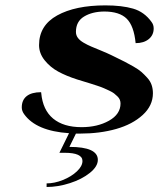

<svg xmlns="http://www.w3.org/2000/svg" viewBox="-20 -499 606 732"><path d="M157.7 213.9V200.2Q187.5 200.2 219.7 187.3Q252 174.3 273.2 154.3Q294.4 134.3 294.4 114.7Q294.4 83.5 226.1 83.5H206.5L243.2 8.8Q117.7 0.5 71.8 -64Q63 -76.2 63 -89.4Q63 -117.7 81.8 -132.6Q100.6 -147.5 136.7 -147.5L137.2 -144Q143.1 -79.6 182.6 -46.9Q222.2 -14.2 291 -14.2Q351.6 -14.2 395.5 -38.8Q439.5 -63.5 439.5 -104.5Q439.5 -111.8 436.8 -118.7Q434.1 -125.5 427.5 -131.8Q420.9 -138.2 414.6 -143.1Q408.2 -147.9 396.2 -153.6Q384.3 -159.2 376 -162.8Q367.7 -166.5 351.6 -171.9Q335.4 -177.2 326.9 -179.9Q318.4 -182.6 299.8 -188.2Q281.2 -193.8 273.4 -196.3Q232.4 -209.5 201.9 -226.1Q171.4 -242.7 150.1 -269.3Q128.9 -295.9 128.9 -327.1Q128.9 -401.9 198 -440.2Q267.1 -478.5 381.8 -478.5Q444.8 -478.5 487.5 -466.1Q530.3 -453.6 557.6 -415.5Q565.9 -404.8 565.9 -390.6Q565.9 -365.2 547.1 -349.9Q528.3 -334.5 497.1 -334.5Q490.7 -400.4 463.1 -427.7Q435.5 -455.1 377 -455.1Q331.1 -454.6 300.3 -435.8Q269.5 -417 269.5 -377.4Q269.5 -364.7 276.9 -354.7Q284.2 -344.7 298.8 -336.2Q313.5 -327.6 328.1 -321.5Q342.8 -315.4 365.7 -305.9Q388.7 -296.4 403.8 -289.1Q409.2 -286.6 419.9 -281.2Q443.8 -269.5 456.3 -263.2Q468.8 -256.8 488.8 -245.4Q508.8 -233.9 519.3 -224.6Q529.8 -215.3 541.5 -202.4Q553.2 -189.5 558.1 -174.8Q563 -160.2 563 -143.6Q563 -96.2 523.9 -60.5Q484.9 -24.9 422.9 -7.3Q360.8 10.3 286.1 10.3H269.5L244.6 61Q353 61 353 110.4Q353 135.7 322.5 160.2Q292 184.6 246.6 199.2Q201.2 213.9 157.7 213.9Z"/></svg>

Font: QumpellkaNo12
Style: Regular
Weight: 500
Designer: gluk (gluksza@wp.pl)
Foundry: gluk (gluksza@wp.pl)
Version: Version 00.480